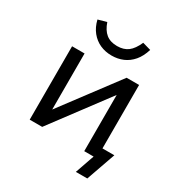

<svg xmlns="http://www.w3.org/2000/svg" viewBox="-195 -855 1050 1119"><g transform="rotate(30 330.0 -295.0)"><path d="M479 129 524 0H461V-67H625L556 129ZM94 0V-494H178V-110H173L461 -494H545V0H461V-385H466L178 0ZM320 -562Q277 -562 241.5 -578Q206 -594 180.5 -625.5Q155 -657 144 -703L201 -719Q217 -672 245.5 -649Q274 -626 320 -626Q364 -626 392.5 -647.5Q421 -669 443 -719L499 -703Q484 -654 457.5 -623Q431 -592 396 -577Q361 -562 320 -562Z"/></g></svg>

Font: Nunito Sans 8pt
Style: Regular
Weight: 400
Version: Version 3.101;gftools[0.9.27]